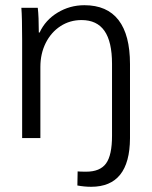

<svg xmlns="http://www.w3.org/2000/svg" viewBox="-20 -530 585 737"><path d="M277 182 278 128Q288 129 311 129Q364 129 387 97.5Q410 66 410 -9V-285Q410 -370 381 -411.5Q352 -453 293 -453Q248 -453 212 -429.5Q176 -406 155.5 -365Q135 -324 135 -273V0H65V-376Q65 -464 62 -500H125Q129 -466 129 -405H132Q154 -453 201 -481.5Q248 -510 304 -510Q391 -510 435 -453Q479 -396 479 -284V1Q478 187 330 187Q304 187 277 182Z"/></svg>

Font: Sarabun Light
Style: Regular
Weight: 300
Designer: Suppakit Chalermlarp | Katatrad Co.,Ltd.
Foundry: Cadson Demak Co.,Ltd.
Version: Version 1.000; ttfautohint (v1.6)